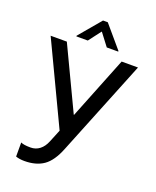

<svg xmlns="http://www.w3.org/2000/svg" viewBox="-165 -800 896 1103"><g transform="rotate(20 283.5 -248.5)"><path d="M121 208Q90 208 68 200V114Q85 123 128 123Q159 123 183 104.5Q207 86 221 51L252 -25L17 -520H116L297 -139H299L451 -520H551L316 63Q284 144 238 176Q192 208 121 208ZM343 -567 286 -642H284L227 -567H157V-571L270 -705H299L413 -571V-567Z"/></g></svg>

Font: Non Bureau
Style: Regular
Weight: 400
Designer: Jona Saucedo
Foundry: Non Foundry
Version: Version 1.000; ttfautohint (v1.8.4)